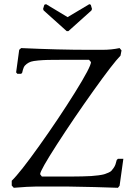

<svg xmlns="http://www.w3.org/2000/svg" viewBox="-20 -892 654 918"><path d="M63 -539.1 57.1 -545.9 71.8 -653.8 81.1 -662.1Q260.7 -653.8 404.8 -653.8H470.2Q512.7 -653.8 551.8 -662.1L561 -650.9L556.2 -626Q521 -590.3 427 -458.5Q333 -326.7 252.4 -201.7Q171.9 -76.7 171.9 -59.1L180.2 -47.9H253.9Q294.9 -47.9 319.3 -47.9Q343.8 -47.9 372.3 -48.6Q400.9 -49.3 416.5 -50.3Q432.1 -51.3 450.7 -53.7Q469.2 -56.2 478 -58.8Q486.8 -61.5 497.8 -66.2Q508.8 -70.8 513.4 -76.2Q518.1 -81.5 523.7 -89.6Q529.3 -97.7 532.2 -106.2Q535.2 -114.7 538.1 -127L543.9 -132.8H569.8L551.8 -3.9L543.9 5.9Q528.8 4.9 431.6 2.4Q334.5 0 310.1 0H148.9Q116.2 0 45.9 5.9L36.1 -4.9V-27.8Q75.7 -65.9 168.2 -195.6Q260.7 -325.2 337.9 -449Q415 -572.8 415 -595.2L405.8 -606H273.9Q231.4 -606 208.7 -605.5Q186 -605 162.4 -602.8Q138.7 -600.6 128.2 -597.2Q117.7 -593.8 107.4 -586.2Q97.2 -578.6 93.3 -569.1Q89.4 -559.6 85.9 -543.9L81.1 -539.1ZM307.1 -743.2H298.8L189 -841.8L186 -849.1L191.9 -869.1L200.2 -872.1L303.2 -810.1L407.2 -872.1L414.1 -869.1L419.9 -849.1L417 -841.8Z"/></svg>

Font: Quattrocento Roman
Style: Regular
Weight: 400
Designer: Pablo Impallari
Foundry: Pablo Impallari. www.impallari.com Igino Marini. www.ikern.com
Version: Version 1.000